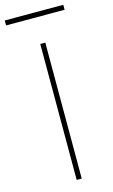

<svg xmlns="http://www.w3.org/2000/svg" viewBox="-157 -921 570 970"><g transform="rotate(-15 128.0 -436.0)"><path d="M143.6 0H117.2V-710.9H143.6ZM280.8 -846.2H-25.4V-872.1H280.8Z"/></g></svg>

Font: Roboto-Thin
Style: Regular
Weight: 250
Designer: Google
Version: Version 1.100141; 2013; ttfautohint (v0.94.14-c901) -l 8 -r 